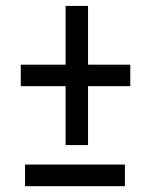

<svg xmlns="http://www.w3.org/2000/svg" viewBox="-20 -639 510 659"><path d="M408.7 0H65.9V-74.2H408.7ZM282.2 -417H427.2V-343.3H282.2V-141.1H205.1V-343.3H51.3V-417H205.1V-618.7H282.2Z"/></svg>

Font: MAUL Condensed
Style: Condensed Regular
Weight: 400
Designer: MAUL
Version: Version 1.0; 2020; ttfautohint (v1.8.3)